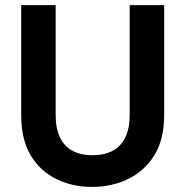

<svg xmlns="http://www.w3.org/2000/svg" viewBox="-20 -720 725 752"><path d="M340 12Q263 12 200 -19Q137 -50 100 -112Q63 -174 63 -270V-700H198V-269Q198 -217 215 -181.5Q232 -146 264.5 -129Q297 -112 342 -112Q388 -112 420.5 -129Q453 -146 470.5 -181.5Q488 -217 488 -269V-700H623V-270Q623 -174 584.5 -112Q546 -50 482 -19Q418 12 340 12Z"/></svg>

Font: DM Sans 20pt
Style: Bold
Weight: 700
Version: Version 4.004;gftools[0.9.30]